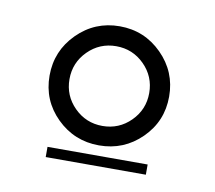

<svg xmlns="http://www.w3.org/2000/svg" viewBox="-45 -665 436 389"><g transform="rotate(10 172.5 -470.5)"><path d="M86 -404.5Q50 -440 50 -491Q50 -542 86 -578Q122 -614 173 -614Q224 -614 260 -578Q296 -542 296 -491Q296 -440 260 -404.5Q224 -369 173 -369Q122 -369 86 -404.5ZM115 -549Q91 -525 91 -491Q91 -457 115 -433Q139 -409 173 -409Q207 -409 231 -433Q255 -457 255 -491Q255 -525 231 -549Q207 -573 173 -573Q139 -573 115 -549ZM71 -348H277V-327H71Z"/></g></svg>

Font: Sakbunderan
Style: Regular
Weight: 400
Version: Version 1.00